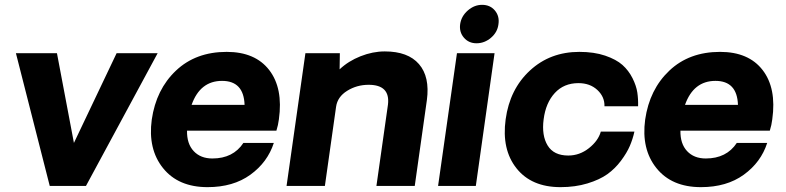

<svg xmlns="http://www.w3.org/2000/svg" viewBox="-20 -770 3254 795"><path d="M632.8 -549.8 335.9 0H186L45.9 -549.8H215.8L286.1 -178.2L462.9 -549.8Z M1134.8 -275.9Q1131.8 -252 1124.5 -229H754.4Q753.4 -174.8 782 -144.3Q810.5 -113.8 859.4 -113.8Q945.3 -113.8 987.8 -178.2H1113.8Q1087.9 -98.1 1016.8 -46.6Q945.8 4.9 839.4 4.9Q718.3 4.9 655 -74Q591.8 -152.8 608.4 -274.9Q626.5 -399.9 708.5 -477.5Q790.5 -555.2 918.5 -555.2Q1036.6 -555.2 1094.7 -480Q1152.8 -404.8 1134.8 -275.9ZM899.4 -435.1Q808.6 -435.1 773.4 -335.9H992.7Q989.3 -435.1 899.4 -435.1Z M1573.2 -557.1Q1669.4 -557.1 1714.8 -504.6Q1760.3 -452.1 1747.6 -356L1697.3 0H1538.6L1586.4 -336.9Q1596.2 -418.9 1506.3 -418.9Q1457.5 -418.9 1417.5 -394Q1377.4 -369.1 1371.6 -328.1L1325.2 0H1166.5L1244.6 -549.8H1387.2L1386.2 -482.9Q1422.4 -517.1 1472.9 -537.1Q1523.4 -557.1 1573.2 -557.1Z M1953.1 -590.8Q1920.9 -590.8 1900.9 -614Q1880.9 -637.2 1885.3 -669.9Q1890.1 -703.1 1917 -726.6Q1943.8 -750 1976.1 -750Q2009.3 -750 2029.1 -726.6Q2048.8 -703.1 2043.9 -669.9Q2040 -636.7 2013.2 -613.8Q1986.3 -590.8 1953.1 -590.8ZM1872.1 -549.8H2027.8L1950.2 0H1793.9Z M2300.8 4.9Q2180.7 4.9 2118.7 -73Q2056.6 -150.9 2073.7 -275.9Q2090.8 -400.9 2174.3 -478Q2257.8 -555.2 2378.9 -555.2Q2439.9 -555.2 2485.8 -539.6Q2531.7 -523.9 2557.4 -501Q2583 -478 2598.9 -446.5Q2614.7 -415 2618.9 -387Q2623 -358.9 2622.1 -330.1H2482.9Q2483.9 -369.1 2453.4 -397.5Q2422.9 -425.8 2375 -425.8Q2314.9 -425.8 2277.3 -385Q2239.7 -344.2 2231 -275.9Q2222.2 -209 2247.6 -167.5Q2272.9 -126 2333 -126Q2379.9 -126 2418.5 -156.5Q2457 -187 2467.8 -225.1H2606.9Q2600.1 -194.3 2587.9 -165.8Q2575.7 -137.2 2551.3 -104.5Q2526.9 -71.8 2494.9 -48.8Q2462.9 -25.9 2412.4 -10.5Q2361.8 4.9 2300.8 4.9Z M3177.7 -275.9Q3174.8 -252 3167.5 -229H2797.4Q2796.4 -174.8 2825 -144.3Q2853.5 -113.8 2902.3 -113.8Q2988.3 -113.8 3030.8 -178.2H3156.7Q3130.9 -98.1 3059.8 -46.6Q2988.8 4.9 2882.3 4.9Q2761.2 4.9 2698 -74Q2634.8 -152.8 2651.4 -274.9Q2669.4 -399.9 2751.5 -477.5Q2833.5 -555.2 2961.4 -555.2Q3079.6 -555.2 3137.7 -480Q3195.8 -404.8 3177.7 -275.9ZM2942.4 -435.1Q2851.6 -435.1 2816.4 -335.9H3035.6Q3032.2 -435.1 2942.4 -435.1Z"/></svg>

Font: Oakes Grotesk
Style: Bold Italic
Weight: 700
Designer: Samuel Oakes
Foundry: Samuel Oakes
Version: Version 1.0 | wf-rip DC20170320